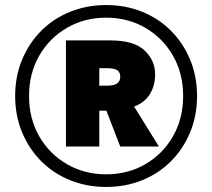

<svg xmlns="http://www.w3.org/2000/svg" viewBox="-20 -730 840 760"><path d="M40 -350Q40 -428 67.5 -494Q95 -560 143.5 -608.5Q192 -657 258 -683.5Q324 -710 400 -710Q477 -710 542.5 -683.5Q608 -657 656.5 -608.5Q705 -560 732.5 -494Q760 -428 760 -350Q760 -272 732.5 -206Q705 -140 656.5 -91.5Q608 -43 542.5 -16.5Q477 10 400 10Q324 10 258 -16.5Q192 -43 143.5 -91.5Q95 -140 67.5 -206Q40 -272 40 -350ZM95 -350Q95 -261 135 -191Q175 -121 244.5 -80.5Q314 -40 400 -40Q487 -40 556 -80.5Q625 -121 665 -191Q705 -261 705 -350Q705 -439 665 -509Q625 -579 556 -619.5Q487 -660 400 -660Q314 -660 244.5 -619.5Q175 -579 135 -509Q95 -439 95 -350ZM241 -570H418Q510 -570 552 -530.5Q594 -491 594 -436Q594 -392 574 -358.5Q554 -325 511 -308L609 -150H456L401 -292H373V-150H241ZM406 -460H373V-391H406Q456 -391 456 -426Q456 -445 443.5 -452.5Q431 -460 406 -460Z"/></svg>

Font: Jost* Black
Style: Regular
Weight: 900
Version: Version 3.7